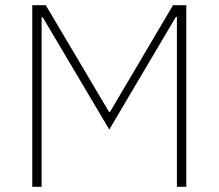

<svg xmlns="http://www.w3.org/2000/svg" viewBox="-20 -718 840 738"><path d="M104 0H140V-652H144L400 -220L656 -653H660V0H696V-698H645L403 -288H399L156 -698H104Z"/></svg>

Font: IBM Plex Arabic ExtraLight
Style: Regular
Weight: 200
Designer: Mike Abbink, Paul van der Laan, Pieter van Rosmalen, Wael Morcos, Khajak Apelian
Foundry: Bold Monday
Version: Version 1.0